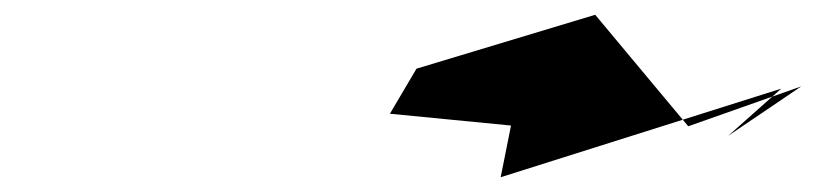

<svg xmlns="http://www.w3.org/2000/svg" viewBox="-20 -806 1105 260"><path d="M966 -622 1065 -689 912 -635 786 -786 544 -713 508 -652 672 -636 658 -566 1038 -686Z"/></svg>

Font: Asimov Silicon
Style: Regular
Weight: 400
Designer: Google
Version: Version 2.000980; 2014